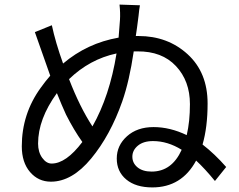

<svg xmlns="http://www.w3.org/2000/svg" viewBox="-20 -803 1040 837"><path d="M641 -55Q729 -55 772 -150Q711 -188 647 -188Q605 -188 581 -168Q557 -148 557 -120Q557 -92 579.5 -73.5Q602 -55 641 -55ZM199 -473Q133 -661 132 -663L206 -693Q222 -618 255 -526Q360 -615 497 -639Q501 -685 503 -716Q505 -747 501 -783L590 -780Q587 -765 584 -734Q577 -677 572 -646H584Q711 -646 798 -566.5Q885 -487 885 -352Q885 -249 863 -173Q916 -132 966 -75L917 -14Q873 -68 835 -103Q772 14 644 14Q572 14 530.5 -20.5Q489 -55 489 -112Q489 -169 533.5 -209Q578 -249 649.5 -249Q721 -249 794 -214Q808 -273 808 -349Q808 -450 747 -515Q686 -580 579 -579H563Q544 -450 513 -361Q461 -213 377.5 -112Q294 -11 202 -11Q147 -11 111 -53Q75 -95 75 -165Q75 -307 158 -421Q178 -449 199 -473ZM228 -397Q146 -284 146 -177Q146 -140 164 -115Q182 -90 205 -90Q268 -90 339 -184Q302 -236 268 -303Q250 -342 228 -397ZM281 -458Q328 -336 383 -252Q458 -384 488 -570Q371 -545 281 -458Z"/></svg>

Font: Swei Fan Sans CJK TC
Style: Regular
Weight: 400
Version: Version 2.130